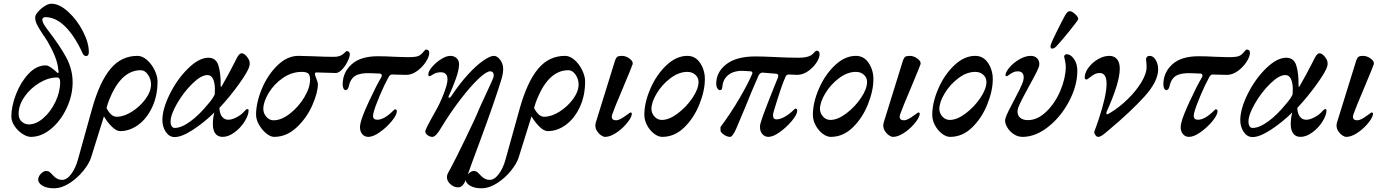

<svg xmlns="http://www.w3.org/2000/svg" viewBox="-20 -721 7444 1031"><path d="M41 -96Q41 -150 66 -215Q91 -280 133.5 -325Q176 -370 226 -370Q237 -370 255 -357.5Q273 -345 287 -331Q289 -329 291 -329Q296 -329 294 -341Q290 -382 274.5 -420Q259 -458 235 -499Q216 -529 209 -538Q188 -570 178.5 -589Q169 -608 169 -629Q169 -640 184 -657.5Q199 -675 219.5 -688Q240 -701 256 -701Q299 -701 346.5 -657.5Q394 -614 425.5 -552.5Q457 -491 457 -442Q457 -420 442 -420Q437 -420 431.5 -424Q426 -428 423 -436Q381 -528 330 -578.5Q279 -629 223 -629Q217 -629 212 -625Q207 -621 207 -616Q207 -599 232 -566Q304 -473 337 -410Q370 -347 370 -279Q370 -209 338 -140.5Q306 -72 254 -29Q202 14 146 14Q125 14 100 -2.5Q75 -19 58 -44.5Q41 -70 41 -96ZM303 -281Q303 -305 286 -305Q240 -305 191.5 -276Q143 -247 111.5 -201.5Q80 -156 80 -110Q80 -82 97 -67.5Q114 -53 135 -53Q174 -53 213 -87Q252 -121 277.5 -174Q303 -227 303 -281Z M826 -284Q826 -207 797.5 -146Q769 -85 723 -51Q677 -17 625 -17Q605 -17 581 -40.5Q557 -64 538 -96L469 125Q459 157 427.5 196Q396 235 353.5 262.5Q311 290 269 290Q231 290 208 276Q185 262 185 244Q185 227 199.5 212Q214 197 228 197Q239 197 246 202.5Q253 208 265 221Q287 245 313 245Q339 245 362.5 213.5Q386 182 399 134L475 -139Q515 -281 573 -351Q631 -421 718 -421Q745 -421 770 -398.5Q795 -376 810.5 -343.5Q826 -311 826 -284ZM791 -268Q791 -296 774.5 -320Q758 -344 736 -344Q623 -344 559 -165L552 -141Q576 -94 606 -94Q645 -94 688.5 -121.5Q732 -149 761.5 -189.5Q791 -230 791 -268Z M852 -76Q852 -136 892 -216.5Q932 -297 990.5 -354Q1049 -411 1099 -411Q1140 -411 1153 -369Q1166 -327 1165 -259Q1165 -255 1167 -255Q1169 -255 1171 -259Q1205 -317 1242 -390L1253 -412Q1266 -435 1277 -435Q1291 -435 1306 -416.5Q1321 -398 1321 -381Q1321 -373 1319 -365Q1312 -338 1265 -272Q1218 -206 1158 -141Q1160 -109 1173 -93.5Q1186 -78 1206 -78Q1225 -78 1250 -91Q1275 -104 1290 -121Q1302 -135 1307 -135Q1315 -135 1315 -129Q1315 -103 1293.5 -68.5Q1272 -34 1239 -10Q1206 14 1176 14Q1149 14 1136 -4.5Q1123 -23 1123 -54Q1123 -87 1131 -117Q1076 -63 1016 -24Q956 15 918 15Q889 15 870.5 -12.5Q852 -40 852 -76ZM1097 -162Q1122 -190 1133 -214Q1134 -223 1134 -240Q1134 -276 1124 -297Q1114 -318 1094 -318Q1060 -318 1013 -272Q966 -226 931 -165.5Q896 -105 896 -68Q896 -52 902 -43Q908 -34 918 -34Q954 -34 1002 -69Q1050 -104 1097 -162Z M1355 -105Q1355 -170 1386.5 -245Q1418 -320 1470.5 -370.5Q1523 -421 1582 -421L1658 -419Q1746 -415 1777 -416Q1804 -416 1823 -431Q1829 -436 1834.5 -441.5Q1840 -447 1842 -447Q1850 -447 1855 -441Q1860 -435 1858 -424Q1856 -409 1844 -386Q1832 -363 1815 -346Q1798 -329 1783 -329L1679 -332Q1671 -332 1671 -323Q1671 -318 1679 -298Q1687 -278 1687 -270Q1687 -223 1656.5 -154.5Q1626 -86 1572 -36Q1518 14 1452 14Q1433 14 1410 -4.5Q1387 -23 1371 -51Q1355 -79 1355 -105ZM1645 -294Q1645 -318 1635 -326.5Q1625 -335 1601 -335Q1546 -335 1498.5 -302Q1451 -269 1422.5 -221.5Q1394 -174 1394 -136Q1394 -113 1410 -94Q1426 -75 1449 -75Q1491 -75 1537 -111Q1583 -147 1614 -198.5Q1645 -250 1645 -294Z M1913 -38Q1913 -48 1916 -60Q1923 -94 1962 -178Q2001 -262 2028 -307Q2030 -310 2030 -316Q2030 -320 2027 -323Q2024 -326 2019 -326L1969 -328Q1915 -330 1888 -314Q1861 -298 1852 -254Q1850 -247 1846 -242Q1842 -237 1836 -237Q1829 -237 1824.5 -246Q1820 -255 1820 -267Q1820 -332 1868 -375.5Q1916 -419 2009 -419Q2051 -419 2102 -416L2170 -414Q2196 -414 2212 -416.5Q2228 -419 2238 -427Q2245 -432 2254.5 -443.5Q2264 -455 2267 -455Q2285 -455 2285 -437Q2285 -417 2266.5 -388.5Q2248 -360 2219.5 -339.5Q2191 -319 2162 -319L2117 -320Q2104 -321 2085 -321Q2074 -321 2066 -306Q2044 -266 2018.5 -206Q1993 -146 1985 -113Q1983 -103 1983 -99Q1983 -78 2006 -78Q2043 -78 2092 -127Q2099 -134 2101 -134Q2111 -134 2111 -124Q2111 -104 2083.5 -70.5Q2056 -37 2020 -11.5Q1984 14 1958 14Q1938 14 1925.5 -0.5Q1913 -15 1913 -38Z M2380 231Q2380 222 2382.5 215.5Q2385 209 2390 200Q2395 191 2399 184Q2420 146 2478 26.5Q2536 -93 2553 -136Q2558 -148 2566 -165Q2574 -182 2584 -204Q2630 -301 2631 -311Q2633 -338 2612 -338Q2592 -338 2549.5 -298Q2507 -258 2453.5 -188.5Q2400 -119 2350 -37Q2321 14 2302 14Q2287 14 2273.5 3Q2260 -8 2265 -22Q2273 -43 2298 -87Q2312 -111 2318 -123Q2342 -164 2362.5 -217Q2383 -270 2383 -294Q2383 -333 2347 -333Q2324 -333 2307 -322.5Q2290 -312 2288 -312Q2283 -312 2281.5 -314Q2280 -316 2280 -322Q2280 -338 2300 -361.5Q2320 -385 2348 -403Q2376 -421 2398 -421Q2418 -421 2431.5 -409Q2445 -397 2445 -376Q2445 -347 2428.5 -300Q2412 -253 2389 -204Q2388 -200 2389 -198Q2390 -196 2392 -196Q2398 -196 2405 -207Q2448 -272 2493 -321Q2538 -370 2575 -395.5Q2612 -421 2632 -421Q2650 -421 2666 -399.5Q2682 -378 2682 -351Q2682 -323 2670 -287Q2635 -173 2557 38Q2509 166 2487 230Q2469 285 2441 285Q2417 285 2398.5 268Q2380 251 2380 231Z M3122 -284Q3122 -207 3093.5 -146Q3065 -85 3019 -51Q2973 -17 2921 -17Q2901 -17 2877 -40.5Q2853 -64 2834 -96L2765 125Q2755 157 2723.5 196Q2692 235 2649.5 262.5Q2607 290 2565 290Q2527 290 2504 276Q2481 262 2481 244Q2481 227 2495.5 212Q2510 197 2524 197Q2535 197 2542 202.5Q2549 208 2561 221Q2583 245 2609 245Q2635 245 2658.5 213.5Q2682 182 2695 134L2771 -139Q2811 -281 2869 -351Q2927 -421 3014 -421Q3041 -421 3066 -398.5Q3091 -376 3106.5 -343.5Q3122 -311 3122 -284ZM3087 -268Q3087 -296 3070.5 -320Q3054 -344 3032 -344Q2919 -344 2855 -165L2848 -141Q2872 -94 2902 -94Q2941 -94 2984.5 -121.5Q3028 -149 3057.5 -189.5Q3087 -230 3087 -268Z M3177 -47Q3177 -57 3179 -62L3283 -397Q3288 -411 3295 -416Q3302 -421 3319 -421Q3341 -421 3361 -406Q3381 -391 3377 -376Q3371 -358 3329 -258Q3276 -133 3268 -108Q3265 -99 3265 -94Q3265 -75 3289 -75Q3307 -75 3343 -102Q3352 -108 3357 -112Q3362 -116 3364 -117Q3373 -117 3373 -110Q3373 -108 3371 -100Q3364 -79 3340 -52Q3316 -25 3285.5 -5.5Q3255 14 3229 14Q3220 14 3207.5 5.5Q3195 -3 3186 -17Q3177 -31 3177 -47Z M3440 -105Q3440 -170 3472.5 -245Q3505 -320 3558.5 -370.5Q3612 -421 3671 -421Q3714 -421 3739.5 -383Q3765 -345 3765 -296Q3765 -234 3735.5 -160.5Q3706 -87 3654 -36.5Q3602 14 3536 14Q3515 14 3492.5 -3Q3470 -20 3455 -47.5Q3440 -75 3440 -105ZM3731 -281Q3731 -304 3714 -319.5Q3697 -335 3671 -335Q3625 -335 3580 -301Q3535 -267 3506.5 -219.5Q3478 -172 3478 -135Q3479 -112 3495 -94.5Q3511 -77 3534 -77Q3573 -77 3619.5 -112Q3666 -147 3698.5 -195.5Q3731 -244 3731 -281Z M3849 -21V-39Q3904 -113 3950 -191.5Q3996 -270 4018 -322Q4020 -326 4020 -329Q4020 -337 4011 -338L3980 -340Q3927 -344 3895 -321.5Q3863 -299 3859 -256Q3858 -247 3855.5 -242Q3853 -237 3846 -237Q3838 -237 3832 -247Q3826 -257 3826 -271Q3826 -334 3880 -376Q3934 -418 4037 -418Q4074 -418 4158 -414Q4179 -413 4207 -412Q4235 -411 4267 -411Q4314 -411 4335 -424Q4342 -428 4351.5 -438.5Q4361 -449 4364 -449Q4381 -449 4381 -430Q4381 -410 4363.5 -383.5Q4346 -357 4318 -338Q4290 -319 4260 -319Q4247 -319 4239 -320L4215 -321Q4202 -321 4197 -306Q4175 -258 4134 -120Q4131 -110 4131 -101Q4131 -80 4150 -80Q4169 -80 4194 -94Q4219 -108 4241 -130Q4249 -138 4251 -138Q4261 -138 4261 -127Q4261 -107 4233 -73Q4205 -39 4168.5 -12.5Q4132 14 4106 14Q4087 14 4074 -0.5Q4061 -15 4061 -38Q4061 -50 4064 -60Q4073 -92 4102.5 -167Q4132 -242 4138 -257L4158 -306Q4159 -309 4159 -314Q4159 -323 4149 -325L4076 -331H4074Q4061 -331 4053 -315Q4011 -219 3983 -148Q3940 -44 3932 -27Q3913 14 3901 14Q3883 14 3865.5 1Q3848 -12 3849 -21Z M4345 -105Q4345 -170 4377.5 -245Q4410 -320 4463.5 -370.5Q4517 -421 4576 -421Q4619 -421 4644.5 -383Q4670 -345 4670 -296Q4670 -234 4640.5 -160.5Q4611 -87 4559 -36.5Q4507 14 4441 14Q4420 14 4397.5 -3Q4375 -20 4360 -47.5Q4345 -75 4345 -105ZM4636 -281Q4636 -304 4619 -319.5Q4602 -335 4576 -335Q4530 -335 4485 -301Q4440 -267 4411.5 -219.5Q4383 -172 4383 -135Q4384 -112 4400 -94.5Q4416 -77 4439 -77Q4478 -77 4524.5 -112Q4571 -147 4603.5 -195.5Q4636 -244 4636 -281Z M4723 -47Q4723 -57 4725 -62L4829 -397Q4834 -411 4841 -416Q4848 -421 4865 -421Q4887 -421 4907 -406Q4927 -391 4923 -376Q4917 -358 4875 -258Q4822 -133 4814 -108Q4811 -99 4811 -94Q4811 -75 4835 -75Q4853 -75 4889 -102Q4898 -108 4903 -112Q4908 -116 4910 -117Q4919 -117 4919 -110Q4919 -108 4917 -100Q4910 -79 4886 -52Q4862 -25 4831.5 -5.5Q4801 14 4775 14Q4766 14 4753.5 5.5Q4741 -3 4732 -17Q4723 -31 4723 -47Z M4986 -105Q4986 -170 5018.5 -245Q5051 -320 5104.5 -370.5Q5158 -421 5217 -421Q5260 -421 5285.5 -383Q5311 -345 5311 -296Q5311 -234 5281.5 -160.5Q5252 -87 5200 -36.5Q5148 14 5082 14Q5061 14 5038.5 -3Q5016 -20 5001 -47.5Q4986 -75 4986 -105ZM5277 -281Q5277 -304 5260 -319.5Q5243 -335 5217 -335Q5171 -335 5126 -301Q5081 -267 5052.5 -219.5Q5024 -172 5024 -135Q5025 -112 5041 -94.5Q5057 -77 5080 -77Q5119 -77 5165.5 -112Q5212 -147 5244.5 -195.5Q5277 -244 5277 -281Z M5377 -74Q5377 -78 5379 -86Q5387 -112 5430 -192Q5460 -248 5468 -269Q5477 -290 5477 -306Q5477 -321 5469 -329.5Q5461 -338 5445 -338Q5431 -338 5420 -332.5Q5409 -327 5399 -319.5Q5389 -312 5387 -312Q5379 -312 5379 -317Q5379 -333 5400.5 -358.5Q5422 -384 5454 -402.5Q5486 -421 5515 -421Q5536 -421 5548.5 -408.5Q5561 -396 5561 -377Q5561 -370 5558 -361Q5552 -343 5532 -306.5Q5512 -270 5505 -257Q5486 -223 5469 -189.5Q5452 -156 5447 -141Q5444 -131 5444 -121Q5444 -100 5459 -88Q5474 -76 5500 -76Q5551 -76 5598 -121Q5645 -166 5673.5 -233Q5702 -300 5703 -360Q5703 -379 5699 -395Q5695 -411 5694 -418Q5694 -422 5698.5 -426Q5703 -430 5707 -430Q5729 -430 5747 -404.5Q5765 -379 5765 -341Q5765 -262 5721.5 -178.5Q5678 -95 5609.5 -40.5Q5541 14 5471 14Q5446 14 5424.5 0Q5403 -14 5390 -35Q5377 -56 5377 -74ZM5621 -471Q5621 -477 5622 -479Q5627 -496 5653.5 -549.5Q5680 -603 5699 -638Q5706 -650 5711.5 -655.5Q5717 -661 5725 -661Q5736 -661 5753 -645.5Q5770 -630 5770 -619Q5770 -613 5725.5 -558Q5681 -503 5656 -476Q5642 -460 5630 -460Q5621 -460 5621 -471Z M5857 -17 5865 -38Q5868 -46 5871.5 -56.5Q5875 -67 5880 -81Q5922 -208 5922 -271Q5922 -329 5885 -329Q5870 -329 5857 -322Q5844 -315 5831 -304.5Q5818 -294 5815 -294Q5802 -294 5805 -311Q5808 -337 5828.5 -362.5Q5849 -388 5878.5 -404.5Q5908 -421 5937 -421Q5963 -421 5978 -403.5Q5993 -386 5993 -352Q5993 -277 5922 -120Q5921 -116 5921 -111.5Q5921 -107 5924 -107Q5927 -107 5932.5 -110Q5938 -113 5943 -116Q5991 -145 6036 -189Q6081 -233 6109 -279.5Q6137 -326 6137 -360Q6137 -374 6135.5 -386.5Q6134 -399 6134 -403Q6134 -410 6139 -415.5Q6144 -421 6154 -421Q6173 -421 6186 -399Q6199 -377 6199 -349Q6199 -283 6124.5 -201.5Q6050 -120 5939 -27Q5932 -21 5916.5 -8Q5901 5 5892.5 9.5Q5884 14 5876 14Q5869 14 5861.5 3.5Q5854 -7 5857 -17Z M6320 -38Q6320 -48 6323 -60Q6330 -94 6369 -178Q6408 -262 6435 -307Q6437 -310 6437 -316Q6437 -320 6434 -323Q6431 -326 6426 -326L6376 -328Q6322 -330 6295 -314Q6268 -298 6259 -254Q6257 -247 6253 -242Q6249 -237 6243 -237Q6236 -237 6231.5 -246Q6227 -255 6227 -267Q6227 -332 6275 -375.5Q6323 -419 6416 -419Q6458 -419 6509 -416L6577 -414Q6603 -414 6619 -416.5Q6635 -419 6645 -427Q6652 -432 6661.5 -443.5Q6671 -455 6674 -455Q6692 -455 6692 -437Q6692 -417 6673.5 -388.5Q6655 -360 6626.5 -339.5Q6598 -319 6569 -319L6524 -320Q6511 -321 6492 -321Q6481 -321 6473 -306Q6451 -266 6425.5 -206Q6400 -146 6392 -113Q6390 -103 6390 -99Q6390 -78 6413 -78Q6450 -78 6499 -127Q6506 -134 6508 -134Q6518 -134 6518 -124Q6518 -104 6490.5 -70.5Q6463 -37 6427 -11.5Q6391 14 6365 14Q6345 14 6332.5 -0.5Q6320 -15 6320 -38Z M6640 -76Q6640 -136 6680 -216.5Q6720 -297 6778.5 -354Q6837 -411 6887 -411Q6928 -411 6941 -369Q6954 -327 6953 -259Q6953 -255 6955 -255Q6957 -255 6959 -259Q6993 -317 7030 -390L7041 -412Q7054 -435 7065 -435Q7079 -435 7094 -416.5Q7109 -398 7109 -381Q7109 -373 7107 -365Q7100 -338 7053 -272Q7006 -206 6946 -141Q6948 -109 6961 -93.5Q6974 -78 6994 -78Q7013 -78 7038 -91Q7063 -104 7078 -121Q7090 -135 7095 -135Q7103 -135 7103 -129Q7103 -103 7081.5 -68.5Q7060 -34 7027 -10Q6994 14 6964 14Q6937 14 6924 -4.5Q6911 -23 6911 -54Q6911 -87 6919 -117Q6864 -63 6804 -24Q6744 15 6706 15Q6677 15 6658.5 -12.5Q6640 -40 6640 -76ZM6885 -162Q6910 -190 6921 -214Q6922 -223 6922 -240Q6922 -276 6912 -297Q6902 -318 6882 -318Q6848 -318 6801 -272Q6754 -226 6719 -165.5Q6684 -105 6684 -68Q6684 -52 6690 -43Q6696 -34 6706 -34Q6742 -34 6790 -69Q6838 -104 6885 -162Z M7157 -47Q7157 -57 7159 -62L7263 -397Q7268 -411 7275 -416Q7282 -421 7299 -421Q7321 -421 7341 -406Q7361 -391 7357 -376Q7351 -358 7309 -258Q7256 -133 7248 -108Q7245 -99 7245 -94Q7245 -75 7269 -75Q7287 -75 7323 -102Q7332 -108 7337 -112Q7342 -116 7344 -117Q7353 -117 7353 -110Q7353 -108 7351 -100Q7344 -79 7320 -52Q7296 -25 7265.5 -5.5Q7235 14 7209 14Q7200 14 7187.5 5.5Q7175 -3 7166 -17Q7157 -31 7157 -47Z"/></svg>

Font: EB Garamond Medium
Style: Italic
Weight: 500
Italic angle: -17.2°
Designer: Georg Duffner and Octavio Pardo
Foundry: Georg Duffner
Version: Version 1.000